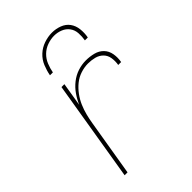

<svg xmlns="http://www.w3.org/2000/svg" viewBox="-217 -837 933 933"><g transform="rotate(-45 250.0 -370.0)"><path d="M76 0 162 -520H182L162 -398Q173 -424 190 -448.5Q207 -473 230.5 -491.5Q254 -510 281.5 -519Q309 -528 337 -528Q364 -528 389.5 -521.5Q415 -515 432 -497.5Q449 -480 453.5 -454Q458 -428 453 -401H433Q437 -424 433.5 -446.5Q430 -469 415 -484Q400 -499 378.5 -504.5Q357 -510 334 -510Q309 -510 283 -501.5Q257 -493 236 -476Q215 -459 198.5 -436.5Q182 -414 171.5 -389.5Q161 -365 154.5 -339.5Q148 -314 144 -289L96 0ZM163 -600Q168 -627 179 -654Q190 -681 211.5 -701Q233 -721 261 -730.5Q289 -740 316 -740Q343 -740 368 -730.5Q393 -721 407.5 -701Q422 -681 425 -654Q428 -627 423 -600H403Q407 -623 405.5 -646.5Q404 -670 391 -687.5Q378 -705 357 -713.5Q336 -722 313 -722Q290 -722 266 -713.5Q242 -705 224 -687.5Q206 -670 196.5 -646.5Q187 -623 183 -600Z"/></g></svg>

Font: Iosevka Term Curly Thin
Style: Italic
Weight: 100
Italic angle: -9°
Designer: Belleve Invis
Foundry: Belleve Invis
Version: Version 32.3.0